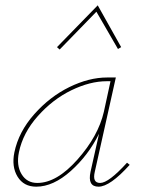

<svg xmlns="http://www.w3.org/2000/svg" viewBox="-20 -698 535 721"><path d="M342 -654 204 -512 194 -521 347 -678 435 -521 423 -514ZM457 -87 467 -79Q393 3 350 3Q308 3 320 -53L352 -196Q312 -115 246 -56Q180 3 116 3Q69 3 46 -34.5Q23 -72 34 -126Q50 -203 108.5 -269Q167 -335 240.5 -371Q314 -407 382 -407H415L336 -53Q326 -11 356 -11Q388 -11 457 -87ZM120 -11Q193 -11 271 -99Q349 -187 370 -278L395 -393H381Q318 -393 248 -359Q178 -325 122 -262Q66 -199 51 -126Q41 -77 61 -44Q81 -11 120 -11Z"/></svg>

Font: EauTestInfant Thin
Style: Italic
Weight: 250
Italic angle: -12°
Designer: Christian Thalmann (Catharsis Fonts)
Version: Version 0.001;PS 000.001;hotconv 1.0.88;makeotf.lib2.5.64775